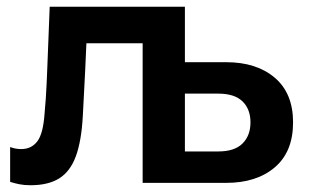

<svg xmlns="http://www.w3.org/2000/svg" viewBox="-20 -541 913 568"><path d="M70 7Q52 7 37 4Q22 1 10 -3V-106Q18 -103 26 -101.5Q34 -100 43 -100Q73 -100 90.5 -123Q108 -146 112 -207Q114 -228 115.5 -250Q117 -272 118 -294.5Q119 -317 120 -342L127 -521H527V0H402V-488L446 -413H167L239 -488L232 -333Q230 -296 228.5 -265Q227 -234 225 -198Q221 -124 204.5 -79Q188 -34 155.5 -13.5Q123 7 70 7ZM510 0V-93H626Q674 -93 697.5 -116.5Q721 -140 721 -179Q721 -218 697.5 -241Q674 -264 626 -264H511V-357H649Q739 -357 793 -311Q847 -265 847 -179Q847 -92 793 -46Q739 0 649 0Z"/></svg>

Font: TikTok Sans 24pt SemiBold
Style: Regular
Weight: 600
Version: Version 4.000